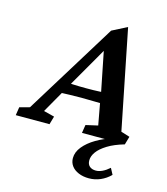

<svg xmlns="http://www.w3.org/2000/svg" viewBox="-164 -683 864 993"><g transform="rotate(15 268.5 -186.5)"><path d="M404.3 217.8Q373 217.8 348.6 207.5Q324.2 197.3 311 179.2Q297.9 161.1 297.9 137.7Q297.9 105.5 321.8 76.2Q345.7 46.9 385.3 23.4Q424.8 0 472.7 -14.6L477.5 0H309.6L316.4 -43.9L380.9 -58.6L356.4 -192.4L351.6 -224.6L302.7 -469.7L327.1 -470.7L186.5 -226.6L169.9 -197.3L90.8 -58.6L148.4 -43.9L135.7 0H-44.9L-38.1 -43.9L15.6 -58.6L318.4 -549.8L398.4 -590.8L504.9 -58.6L551.8 -43.9L539.1 0Q485.4 15.6 450.7 37.1Q416 58.6 399.4 81.5Q382.8 104.5 382.8 127Q382.8 148.4 395.5 159.2Q408.2 169.9 428.7 169.9Q445.3 169.9 463.9 161.1Q482.4 152.3 501 135.7L518.6 168.9Q495.1 192.4 465.8 205.1Q436.5 217.8 404.3 217.8ZM143.6 -171.9 156.2 -232.4Q174.8 -231.4 202.1 -230Q229.5 -228.5 271.5 -228.5Q312.5 -228.5 340.8 -230Q369.1 -231.4 386.7 -232.4L375 -172.9Q350.6 -172.9 322.3 -173.8Q293.9 -174.8 259.8 -174.8Q225.6 -174.8 197.8 -173.8Q169.9 -172.9 143.6 -171.9Z"/></g></svg>

Font: Crimson Pro SemiBold
Style: Italic
Weight: 600
Italic angle: -12°
Designer: Jacques Le Bailly
Foundry: Baron von Fonthausen
Version: Version 1.003